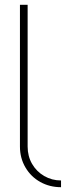

<svg xmlns="http://www.w3.org/2000/svg" viewBox="-20 -770 314 799"><path d="M63 -160V-750H95V-160Q95 -120 113.5 -88Q132 -56 164 -37.5Q196 -19 234 -19V9Q187 9 148 -12.5Q109 -34 86 -73Q63 -112 63 -160Z"/></svg>

Font: Poiret One
Style: Regular
Weight: 400
Designer: Denis Masharov (denis.masharov@gmail.com), Cyreal (Charset Expansion)
Foundry: Denis Masharov
Version: Version 1.101